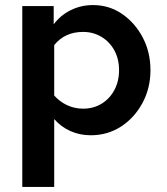

<svg xmlns="http://www.w3.org/2000/svg" viewBox="-20 -529 659 758"><path d="M68 209V-505H192V-433Q219 -469 259.5 -489Q300 -509 347 -509Q411 -509 462 -474Q513 -439 543.5 -381Q574 -323 574 -252Q574 -181 542.5 -122.5Q511 -64 458 -29.5Q405 5 338 5Q295 5 258 -11.5Q221 -28 194 -59V209ZM308 -100Q349 -100 381 -119.5Q413 -139 431.5 -173.5Q450 -208 450 -252Q450 -296 431.5 -330Q413 -364 380.5 -383.5Q348 -403 308 -403Q272 -403 243.5 -390Q215 -377 194 -351V-152Q215 -128 244.5 -114Q274 -100 308 -100Z"/></svg>

Font: Red Hat Text SemiBold
Style: Regular
Weight: 600
Designer: Pentagram, MCKL
Foundry: MCKL
Version: Version 1.030